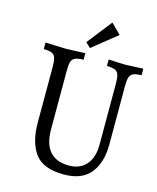

<svg xmlns="http://www.w3.org/2000/svg" viewBox="-122 -903 821 1001"><g transform="rotate(15 288.5 -402.5)"><path d="M577 -592Q547 -591 532.5 -584.5Q518 -578 513 -562Q508 -546 508 -513V-199Q508 -102 462 -44.5Q416 13 319 13Q206 13 162 -47.5Q118 -108 118 -214V-513Q118 -546 113 -562Q108 -578 94 -584.5Q80 -591 49 -592V-627Q91 -625 101 -625Q147 -623 157 -623Q168 -623 214 -625Q224 -625 264 -627V-592Q233 -591 218.5 -584.5Q204 -578 199 -562Q194 -546 194 -513V-198Q194 -39 333 -39Q392 -39 425.5 -77.5Q459 -116 459 -186V-513Q459 -546 454 -562Q449 -578 435 -584.5Q421 -591 390 -592V-627L446 -624L484 -623Q490 -623 524 -625Q531 -625 577 -627ZM412 -765 280 -659 254 -684 359 -818Z"/></g></svg>

Font: Gupter
Style: Regular
Weight: 400
Designer: Octavio Pardo
Version: Version 1.000